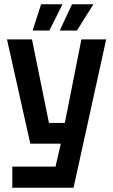

<svg xmlns="http://www.w3.org/2000/svg" viewBox="-20 -746 534 906"><path d="M38 140V40H242L267 -68H123L13 -560H131L211 -166H286L364 -560H481L327 140ZM134 -602 174 -726H275L213 -602ZM262 -602 320 -726H421L343 -602Z"/></svg>

Font: Tektur SemiCondensed Medium
Style: Regular
Weight: 500
Width: 4
Designer: Adam Jagosz
Foundry: Adam Jagosz
Version: Version 1.005;gftools[0.9.30]